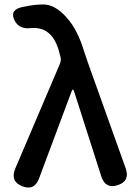

<svg xmlns="http://www.w3.org/2000/svg" viewBox="-20 -830 616 860"><path d="M155 -31Q134 26 79 4Q25 -18 48 -74L247 -541Q255 -559 251 -575Q250 -580 242 -608Q210 -713 117 -704Q63 -698 43 -743Q24 -788 83 -799L109 -804Q142 -810 175 -810Q226 -810 278 -752Q327 -698 356 -602Q365 -574 375 -546L543 -76Q563 -19 508 -1Q453 18 434 -39L312 -420Q309 -429 306.5 -429Q304 -429 300 -419Z"/></svg>

Font: Resource Han Rounded CN Medium
Style: Regular
Weight: 500
Designer: Cyano Hao (round all glyphs); Ryoko NISHIZUKA 西塚涼子 (kana, bopomofo & ideographs); Paul D. Hunt (Latin, Greek & Cyrillic)
Foundry: Cyano Hao
Version: 0.990